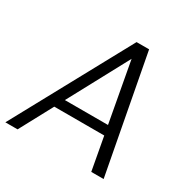

<svg xmlns="http://www.w3.org/2000/svg" viewBox="-169 -848 984 995"><g transform="rotate(30 323.5 -350.0)"><path d="M-11 0 370 -700H445L577 0H503L391 -612L62 0ZM138 -197 168 -254H485L496 -197Z"/></g></svg>

Font: DM Sans 9pt Light
Style: Italic
Weight: 300
Italic angle: -10°
Version: Version 4.004;gftools[0.9.30]